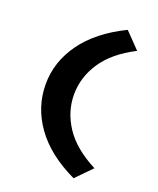

<svg xmlns="http://www.w3.org/2000/svg" viewBox="-160 -798 887 1079"><g transform="rotate(20 283.0 -258.0)"><path d="M413 186Q249 108 167 -7Q85 -122 85 -258Q85 -391.9 167.5 -506.8Q250 -621.7 414 -702L504 -609Q374.8 -542.5 314.6 -451.8Q254.4 -361.1 254.4 -258Q254.4 -154.9 314.6 -64.2Q374.8 26.5 504 93Z"/></g></svg>

Font: Lexend Giga
Style: Regular
Weight: 400
Designer: Bonnie Shaver-Troup, Thomas Jockin
Foundry: Lexend
Version: Version 1.007